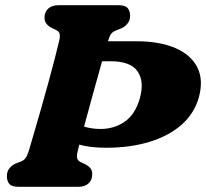

<svg xmlns="http://www.w3.org/2000/svg" viewBox="-20 -720 794 740"><path d="M278.5 -133.5Q274.5 -115 278.5 -107Q282.5 -99 292.5 -94.5L308.5 -87Q322 -80 328.8 -71.2Q335.5 -62.5 335.5 -48.5Q335.5 -26.5 321.2 -13.2Q307 0 282 0H52Q24.5 0 15.5 -11.8Q6.5 -23.5 6.5 -41.5Q6.5 -59.5 16.5 -71.5Q26.5 -83.5 40 -89.5L59 -97Q71.5 -101.5 78 -110Q84.5 -118.5 91 -138.5Q99 -166 111.5 -208.5Q124 -251 138.2 -300.8Q152.5 -350.5 166.2 -400.8Q180 -451 191.2 -494.5Q202.5 -538 209 -566.5Q212 -581.5 209.5 -590.5Q207 -599.5 195 -605L178.5 -613Q151.5 -627 151.5 -651.5Q151.5 -673.5 165.8 -686.8Q180 -700 207 -700H436Q463 -700 472.2 -688.5Q481.5 -677 481.5 -659Q481.5 -641 471.2 -628.8Q461 -616.5 447 -610.5L428 -603Q414.5 -597.5 408.8 -590.2Q403 -583 397 -563.5Q397 -562 396.5 -561H505.5Q595 -561 655.8 -534.8Q716.5 -508.5 740.8 -459.8Q765 -411 746 -343.5Q728.5 -282 679.5 -239Q630.5 -196 556 -173.2Q481.5 -150.5 388 -150.5Q325.5 -151 285.5 -162.5Q280 -139.5 278.5 -133.5ZM368.5 -223Q419.5 -223 460.5 -251Q501.5 -279 519 -341.5Q537 -405 510.5 -444.5Q484 -484 405.5 -484H373.5Q357 -426 338 -356.8Q319 -287.5 304 -232Q317.5 -228 333.2 -225.5Q349 -223 368.5 -223Z"/></svg>

Font: Fraunces 9pt SuperSoft
Style: Bold Italic
Weight: 700
Italic angle: -16°
Version: Version 1.000;[b76b70a41]